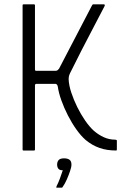

<svg xmlns="http://www.w3.org/2000/svg" viewBox="-20 -693 561 884"><path d="M88 0Q84 0 84 -4Q84 -171 84 -337Q84 -503 84 -669Q84 -673 88 -673Q91 -673 97.5 -673Q104 -673 112.5 -673Q121 -673 127.5 -673Q134 -673 137 -673Q141 -673 141 -669Q141 -631 141 -594.5Q141 -558 141 -522.5Q141 -487 141 -450Q141 -413 141 -375Q141 -372 141.5 -369.5Q142 -367 147 -367H235Q242 -367 245.5 -370Q249 -373 252 -377Q272 -415 290.5 -451Q309 -487 327.5 -522Q346 -557 364.5 -593Q383 -629 403 -667Q405 -670 406 -671.5Q407 -673 409 -673Q412 -673 419 -673Q426 -673 433.5 -673Q441 -673 448 -673Q455 -673 458 -673Q462 -673 462.5 -670Q463 -667 460 -662Q433 -610 406.5 -559.5Q380 -509 354 -458.5Q328 -408 302 -355Q298 -346 297 -340Q296 -334 296 -329Q297 -301 308 -267.5Q319 -234 335.5 -200.5Q352 -167 372 -138Q392 -109 412 -91Q434 -72 458.5 -61Q483 -50 510 -50Q512 -50 515 -49Q518 -48 518 -46V-5Q518 0 515 0Q472 0 438 -12Q404 -24 375 -48Q353 -67 332 -96.5Q311 -126 293 -161Q275 -196 262.5 -231Q250 -266 246 -295Q244 -303 240.5 -305Q237 -307 235 -307Q213 -307 191 -307Q169 -307 147 -307Q147 -307 144 -306Q141 -305 141 -300Q141 -261 141 -224.5Q141 -188 141 -152Q141 -116 141 -79.5Q141 -43 141 -4Q141 0 137 0Q134 0 127.5 0Q121 0 112.5 0Q104 0 97.5 0Q91 0 88 0ZM309 65Q309 76 302.5 95Q296 114 287.5 133.5Q279 153 269 167Q267 171 265 171Q261 171 253 171Q245 171 240 171Q239 170 239 169Q239 168 241 163Q248 150 256 128.5Q264 107 269 91Q254 91 248.5 83.5Q243 76 243 65Q243 52 250 44Q257 36 275 36Q291 36 300 42.5Q309 49 309 65Z"/></svg>

Font: Glory Thin Light
Style: Regular
Weight: 300
Version: Version 1.011